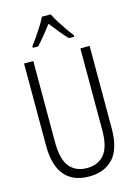

<svg xmlns="http://www.w3.org/2000/svg" viewBox="-140 -1020 780 1103"><g transform="rotate(-15 250.0 -468.5)"><path d="M250 10Q155 10 105 -48.5Q55 -107 55 -228V-714H110V-231Q110 -130 146.5 -85Q183 -40 251 -40Q316 -40 353 -84Q390 -128 390 -228V-714H445V-225Q445 -102 393 -46Q341 10 250 10ZM127 -797Q143 -818 161.5 -845Q180 -872 196.5 -898.5Q213 -925 224 -947H276Q287 -924 304.5 -896Q322 -868 340.5 -841.5Q359 -815 373 -797V-788H342Q319 -811 295.5 -840.5Q272 -870 250 -898Q229 -871 204.5 -840.5Q180 -810 159 -788H127Z"/></g></svg>

Font: Noto Sans Mono ExtraCondensed Light
Style: Regular
Weight: 300
Width: 2
Designer: Monotype Design Team
Foundry: Monotype Imaging Inc.
Version: Version 2.014; ttfautohint (v1.8.4.7-5d5b)